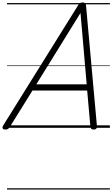

<svg xmlns="http://www.w3.org/2000/svg" viewBox="-57 -1035 910 1555"><path d="M-14 14Q-30 14 -35 5Q-40 -4 -31 -19L576 -993Q583 -1006 591 -1010.5Q599 -1015 613 -1015Q626 -1015 632 -1009.5Q638 -1004 640 -988L728 -14Q729 0 723 7Q717 14 702 14Q688 14 682.5 8.5Q677 3 675 -10L649 -302H206L24 -9Q15 5 7.5 9.5Q0 14 -14 14ZM237 -352H645L595 -930ZM0 490H833V500H0ZM0 -20H833V0H0ZM0 -505H833V-500H0ZM0 -1010H833V-1000H0Z"/></svg>

Font: Playwrite AU NSW Guides
Style: Regular
Weight: 400
Designer: Veronika Burian, José Scaglione
Foundry: TypeTogether
Version: Version 1.003